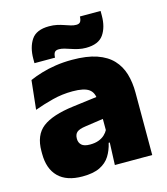

<svg xmlns="http://www.w3.org/2000/svg" viewBox="-105 -766 749 861"><g transform="rotate(-15 269.0 -336.0)"><path d="M325 0 330 -126 326.5 -130.5V-283.5L325 -301.5Q325 -336 302.8 -352.2Q280.5 -368.5 227 -368.5Q178.5 -368.5 133.8 -357Q89 -345.5 48 -330.5L62.5 -465Q87.5 -476 118 -485.2Q148.5 -494.5 184.5 -500Q220.5 -505.5 261 -505.5Q329.5 -505.5 375.2 -489.8Q421 -474 448 -445.2Q475 -416.5 486.8 -377Q498.5 -337.5 498.5 -290V0ZM172.5 12Q98.5 12 60.8 -25.8Q23 -63.5 23 -133V-145.5Q23 -219.5 68.2 -254.5Q113.5 -289.5 213 -302L338.5 -318L349 -217L242.5 -201.5Q213.5 -197.5 202.2 -187.8Q191 -178 191 -159V-157Q191 -139.5 202.8 -128.5Q214.5 -117.5 242 -117.5Q265 -117.5 281.8 -123.8Q298.5 -130 309.8 -140.5Q321 -151 327.5 -163.5L352.5 -103.5H324Q316.5 -70 300.2 -44Q284 -18 253.5 -3Q223 12 172.5 12ZM336.5 -541Q318.5 -541 301.8 -544.8Q285 -548.5 270 -553.8Q255 -559 241.5 -562.8Q228 -566.5 216.5 -566.5Q202 -566.5 196.5 -558.8Q191 -551 190.5 -535V-534.5H95V-554.5Q95 -608 118.2 -642.8Q141.5 -677.5 200.5 -677.5Q220.5 -677.5 237.5 -673.8Q254.5 -670 269 -664.8Q283.5 -659.5 296.5 -655.8Q309.5 -652 321 -652Q335 -652 340.2 -660Q345.5 -668 346 -683.5V-684H442V-662.5Q442 -609 418.5 -575Q395 -541 336.5 -541Z"/></g></svg>

Font: Anek Odia ExtraBold
Style: Regular
Weight: 800
Designer: Yesha Goshar & Mahesh Sahu (Odia), Yesha Goshar (Latin)
Foundry: Ek Type
Version: Version 1.003